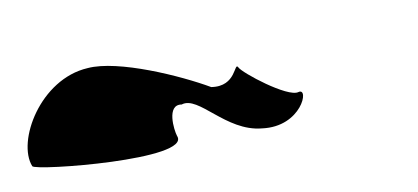

<svg xmlns="http://www.w3.org/2000/svg" viewBox="-44 -537 625 287"><g transform="rotate(-10 268.0 -393.5)"><path d="M-10 -336C-7 -328 228 -304 211 -343C208 -352 203 -392 226 -388C253 -397 284 -337 338 -332C397 -324 419 -381 401 -376C384 -371 323 -419 319 -428C314 -438 312 -400 274 -406C233 -430 144 -470 97 -466C24 -462 -26 -376 -10 -336Z"/></g></svg>

Font: Ampere
Style: RevIta
Weight: 400
Version: Version 1